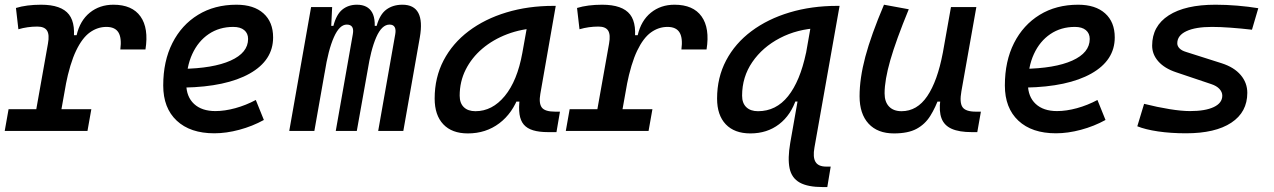

<svg xmlns="http://www.w3.org/2000/svg" viewBox="-27 -547 5321 802"><path d="M108.4 0 173.3 -364.7Q180.2 -402.3 169.4 -419.2Q158.7 -436 128.9 -436Q87.9 -436 49.8 -424.8L39.6 -513.7Q61.5 -520.5 87.9 -523.9Q114.3 -527.3 144.5 -527.3Q229.5 -527.3 261.2 -486.3Q293 -445.3 276.9 -355L213.4 0ZM-7.3 0 8.8 -90.8H354.5L338.4 0ZM247.1 -190.4 271.5 -399.9H293Q307.1 -460.9 348.1 -494.1Q389.2 -527.3 446.8 -527.3Q524.9 -527.3 559.8 -478.3Q594.7 -429.2 580.6 -340.3H475.6Q481.9 -388.2 467.8 -411.4Q453.6 -434.6 417.5 -434.6Q380.4 -434.6 348.4 -411.6Q316.4 -388.7 290.8 -335.2Q265.1 -281.7 247.1 -190.4Z M872.6 -83Q911.6 -83 956.1 -95.2Q1000.5 -107.4 1041.5 -129.4L1075.2 -45.9Q1027.3 -19.5 972.7 -4.9Q918 9.8 868.2 9.8Q767.6 9.8 711.2 -43Q654.8 -95.7 654.8 -189.9Q654.8 -291.5 693.1 -367.2Q731.4 -442.9 800.3 -485.1Q869.1 -527.3 960.9 -527.3Q1033.2 -527.3 1073.5 -491.2Q1113.8 -455.1 1113.8 -390.6Q1113.8 -294.9 1015.9 -239.7Q918 -184.6 742.7 -181.2L732.4 -259.3Q863.3 -261.2 936.3 -293.9Q1009.3 -326.7 1009.3 -384.3Q1009.3 -407.7 993.2 -421.1Q977.1 -434.6 947.3 -434.6Q889.2 -434.6 845 -404.8Q800.8 -375 776.1 -321.3Q751.5 -267.6 751 -195.8Q751.5 -142.6 783.7 -112.8Q815.9 -83 872.6 -83Z M1360.4 -517.6 1354 -384.3 1286.1 0H1181.2L1272.5 -517.6ZM1375.5 0 1446.8 -404.3Q1454.1 -444.3 1421.4 -444.3Q1391.1 -444.3 1367.7 -391.6Q1344.2 -338.9 1329.1 -242.7L1340.8 -439H1365.7Q1377.9 -486.8 1403.1 -507.1Q1428.2 -527.3 1463.9 -527.3Q1509.3 -527.3 1527.6 -494.6Q1545.9 -461.9 1533.2 -390.6L1463.4 0ZM1726.6 -390.6 1657.7 0H1552.7L1624 -404.3Q1627.4 -423.3 1621.6 -433.8Q1615.7 -444.3 1600.1 -444.3Q1567.9 -444.3 1544.7 -391.6Q1521.5 -338.9 1506.8 -242.7L1513.7 -439H1546.4Q1559.6 -487.3 1587.2 -507.3Q1614.7 -527.3 1653.8 -527.3Q1750.5 -527.3 1726.6 -390.6Z M1927.2 10.3Q1860.8 10.3 1824.7 -27.8Q1788.6 -65.9 1788.6 -135.3Q1788.6 -223.1 1825.9 -294.7Q1863.3 -366.2 1930.7 -417Q1998 -467.8 2088.4 -495.1Q2178.7 -522.5 2284.7 -522.5H2294.4L2230 -154.8Q2223.1 -115.7 2236.1 -98.1Q2249 -80.6 2292 -80.6H2312L2297.4 4.9H2262.7Q2225.1 4.9 2200 -2.7Q2174.8 -10.3 2160.9 -26.6Q2147 -43 2143.1 -69.8Q2139.2 -96.7 2144 -135.3L2172.4 -122.6H2115.7L2141.6 -150.9Q2114.7 -74.2 2058.6 -32Q2002.4 10.3 1927.2 10.3ZM1959 -82.5Q2029.3 -82.5 2081.5 -146Q2133.8 -209.5 2154.8 -325.7L2180.2 -467.3L2219.7 -429.7Q2151.4 -426.8 2092 -404.3Q2032.7 -381.8 1988 -344Q1943.4 -306.2 1918.2 -256.1Q1893.1 -206.1 1893.1 -147.5Q1893.1 -116.2 1910.4 -99.4Q1927.7 -82.5 1959 -82.5Z M2452.1 0 2517.1 -364.7Q2523.9 -402.3 2513.2 -419.2Q2502.4 -436 2472.7 -436Q2431.6 -436 2393.6 -424.8L2383.3 -513.7Q2405.3 -520.5 2431.6 -523.9Q2458 -527.3 2488.3 -527.3Q2573.2 -527.3 2605 -486.3Q2636.7 -445.3 2620.6 -355L2557.1 0ZM2336.4 0 2352.5 -90.8H2698.2L2682.1 0ZM2590.8 -190.4 2615.2 -399.9H2636.7Q2650.9 -460.9 2691.9 -494.1Q2732.9 -527.3 2790.5 -527.3Q2868.7 -527.3 2903.6 -478.3Q2938.5 -429.2 2924.3 -340.3H2819.3Q2825.7 -388.2 2811.5 -411.4Q2797.4 -434.6 2761.2 -434.6Q2724.1 -434.6 2692.1 -411.6Q2660.2 -388.7 2634.5 -335.2Q2608.9 -281.7 2590.8 -190.4Z M3107.4 10.3Q3041 10.3 3004.6 -27.8Q2968.3 -65.9 2968.3 -135.3Q2968.3 -223.1 3006.1 -294.7Q3043.9 -366.2 3112.1 -417Q3180.2 -467.8 3271.5 -495.1Q3362.8 -522.5 3470.2 -522.5H3479L3393.1 -429.7Q3303.2 -425.8 3230.7 -387.9Q3158.2 -350.1 3115.5 -287.8Q3072.8 -225.6 3072.8 -147.5Q3072.8 -116.2 3090.3 -99.4Q3107.9 -82.5 3139.2 -82.5Q3214.8 -82.5 3264.9 -145.3Q3314.9 -208 3339.8 -325.7L3336.9 -123H3280.3L3299.8 -136.2Q3277.3 -66.4 3227.3 -28.1Q3177.2 10.3 3107.4 10.3ZM3410.2 234.4Q3347.2 234.4 3313.5 215.6Q3279.8 196.8 3271.2 156Q3262.7 115.2 3273.9 49.8L3369.1 -491.2L3470.2 -522.5H3480L3375 69.3Q3367.7 109.4 3379.4 129.2Q3391.1 148.9 3424.3 148.9H3442.9L3428.7 234.4Z M3707 10.3Q3638.7 10.3 3601.1 -30.5Q3563.5 -71.3 3563.5 -145Q3563.5 -219.7 3587.6 -310.3Q3611.8 -400.9 3665.5 -527.3L3769 -508.3Q3715.8 -378.9 3691.9 -295.7Q3668 -212.4 3668 -157.2Q3668 -121.6 3686.5 -102.1Q3705.1 -82.5 3738.8 -82.5Q3803.7 -82.5 3846.2 -145.3Q3888.7 -208 3911.1 -325.7L3902.3 -122.6H3870.1L3897.9 -146Q3880.9 -98.1 3858.9 -63Q3836.9 -27.8 3801.5 -8.8Q3766.1 10.3 3707 10.3ZM4032.2 4.9Q3979.5 4.9 3948.2 -9Q3917 -22.9 3905.8 -52.7Q3894.5 -82.5 3900.9 -129.9L3895 -234.9L3945.3 -517.6H4051.3L3988.8 -165.5Q3980.5 -118.7 3993.4 -99.6Q4006.3 -80.6 4049.3 -80.6H4070.3L4055.2 4.9Z M4388.2 -83Q4427.2 -83 4471.7 -95.2Q4516.1 -107.4 4557.1 -129.4L4590.8 -45.9Q4543 -19.5 4488.3 -4.9Q4433.6 9.8 4383.8 9.8Q4283.2 9.8 4226.8 -43Q4170.4 -95.7 4170.4 -189.9Q4170.4 -291.5 4208.7 -367.2Q4247.1 -442.9 4315.9 -485.1Q4384.8 -527.3 4476.6 -527.3Q4548.8 -527.3 4589.1 -491.2Q4629.4 -455.1 4629.4 -390.6Q4629.4 -294.9 4531.5 -239.7Q4433.6 -184.6 4258.3 -181.2L4248 -259.3Q4378.9 -261.2 4451.9 -293.9Q4524.9 -326.7 4524.9 -384.3Q4524.9 -407.7 4508.8 -421.1Q4492.7 -434.6 4462.9 -434.6Q4404.8 -434.6 4360.6 -404.8Q4316.4 -375 4291.7 -321.3Q4267.1 -267.6 4266.6 -195.8Q4267.1 -142.6 4299.3 -112.8Q4331.5 -83 4388.2 -83Z M4927.2 9.8Q4863.8 9.8 4810.5 2Q4757.3 -5.9 4723.6 -19.5L4752 -113.3Q4808.6 -99.1 4858.6 -91.1Q4908.7 -83 4943.8 -83Q5007.8 -83 5043.2 -99.9Q5078.6 -116.7 5078.6 -147.5Q5078.6 -162.6 5066.7 -175.5Q5054.7 -188.5 5032.2 -195.8L4885.7 -245.1Q4837.4 -261.2 4811.5 -290.5Q4785.6 -319.8 4785.6 -356.4Q4785.6 -438 4854.7 -482.7Q4923.8 -527.3 5050.3 -527.3Q5094.7 -527.3 5141.4 -523.4Q5188 -519.5 5229 -512.7L5202.6 -422.9Q5156.7 -428.2 5113 -431.4Q5069.3 -434.6 5035.6 -434.6Q4966.3 -434.6 4928.5 -416.7Q4890.6 -398.9 4890.6 -366.2Q4890.6 -354.5 4899.9 -345Q4909.2 -335.4 4927.2 -330.1L5076.2 -282.7Q5127.9 -266.1 5155.5 -233.6Q5183.1 -201.2 5183.1 -159.2Q5183.1 -78.6 5116.2 -34.4Q5049.3 9.8 4927.2 9.8Z"/></svg>

Font: Cascadia Code PL
Style: Italic
Weight: 400
Italic angle: -10°
Monospace: yes
Designer: Aaron Bell
Foundry: Saja Typeworks
Version: Version 2404.023